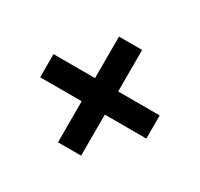

<svg xmlns="http://www.w3.org/2000/svg" viewBox="-107 -598 764 733"><g transform="rotate(30 275.0 -231.0)"><path d="M41 -179V-281H509V-179ZM326 2H224V-464H326Z"/></g></svg>

Font: Ysabeau Infant ExtraBold
Style: Regular
Weight: 800
Designer: Christian Thalmann (Catharsis Fonts)
Version: Version 2.001;gftools[0.9.30]; featfreeze: ss01,ss02,lnum